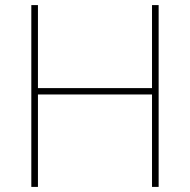

<svg xmlns="http://www.w3.org/2000/svg" viewBox="-20 -734 746 754"><path d="M603 0V-714H577V-388H129V-714H103V0H129V-363H577V0Z"/></svg>

Font: Noto Sans Meetei Mayek Thin
Style: Regular
Weight: 100
Designer: Monotype Design Team and Neelakash Kshetrimayum
Foundry: Monotype Imaging Inc.
Version: Version 2.002